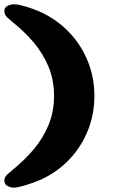

<svg xmlns="http://www.w3.org/2000/svg" viewBox="-20 -734 539 881"><path d="M413.1 -293.9Q413.1 -210 383.3 -135.5Q353.5 -61 298.6 -2.9Q243.7 55.2 167.5 90.3Q154.3 96.2 129.9 105Q105.5 113.8 81.3 120.4Q57.1 127 43 127Q29.3 127 14.6 119.4Q0 111.8 0 95.2Q0 78.6 13.7 66.4Q27.3 54.2 38.6 44.9Q92.3 1.5 135.3 -49.6Q178.2 -100.6 203.1 -161.4Q228 -222.2 228 -293.9Q228 -366.2 203.1 -426.8Q178.2 -487.3 135.3 -538.3Q92.3 -589.4 38.1 -632.3Q26.4 -642.1 13.2 -654.1Q0 -666 0 -683.1Q0 -699.7 14.6 -707Q29.3 -714.4 43 -714.4Q59.1 -714.4 82.8 -708.3Q106.4 -702.1 129.6 -693.6Q152.8 -685.1 167.5 -678.2Q243.7 -642.6 298.6 -584.5Q353.5 -526.4 383.3 -452.1Q413.1 -377.9 413.1 -293.9Z"/></svg>

Font: Caprasimo
Style: Regular
Weight: 400
Designer: The DocRepair Project, Phaedra Charles, Flavia Zimbardi
Foundry: Google
Version: Version 1.001